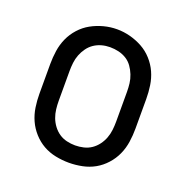

<svg xmlns="http://www.w3.org/2000/svg" viewBox="-103 -626 705 729"><g transform="rotate(20 250.0 -261.5)"><path d="M250 8Q223 8 196 2.5Q169 -3 146 -16Q123 -29 104.5 -49.5Q86 -70 75 -94.5Q64 -119 60 -146Q56 -173 56 -200V-320Q56 -347 60 -374Q64 -401 75 -425.5Q86 -450 104.5 -470.5Q123 -491 146.5 -504Q170 -517 196.5 -524Q223 -531 250 -531Q277 -531 303.5 -524Q330 -517 353.5 -504Q377 -491 395.5 -470.5Q414 -450 425 -425.5Q436 -401 440 -374Q444 -347 444 -320V-200Q444 -173 440 -146Q436 -119 425 -94.5Q414 -70 395.5 -49.5Q377 -29 354 -16Q331 -3 304 2.5Q277 8 250 8ZM250 -62Q267 -62 284 -66Q301 -70 315 -79.5Q329 -89 339.5 -103Q350 -117 356 -133Q362 -149 364 -166Q366 -183 366 -200V-320Q366 -337 364 -354Q362 -371 355.5 -387.5Q349 -404 339 -418Q329 -432 314.5 -441Q300 -450 283 -454Q266 -458 248 -458Q231 -458 214.5 -453.5Q198 -449 184 -439.5Q170 -430 160 -416Q150 -402 144 -386.5Q138 -371 136 -354Q134 -337 134 -320V-200Q134 -183 136 -166Q138 -149 144 -133Q150 -117 160.5 -103Q171 -89 185 -79.5Q199 -70 216 -66Q233 -62 250 -62Z"/></g></svg>

Font: Zed Sans
Style: Regular
Weight: 400
Designer: Belleve Invis
Foundry: Belleve Invis
Version: Version 1.0.0; ttfautohint (v1.8.4)